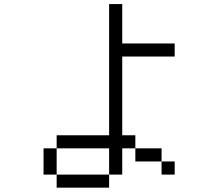

<svg xmlns="http://www.w3.org/2000/svg" viewBox="-20 -832 1040 915"><path d="M812.5 0V-62.5H750V0ZM812.5 -562.5V-625H562.5V-812.5H500Q500 -812.5 500 -187.5H250V-125H187.5Q187.5 -125 187.5 0H250V62.5H500V0H250Q250 0 250 -125H500Q500 -125 500 0H562.5Q562.5 0 562.5 -125H625V-62.5H750V-125H625V-187.5H562.5Q562.5 -187.5 562.5 -562.5Z"/></svg>

Font: BFUnifontExMono
Style: Regular
Weight: 500
Version: Version 15.0.06